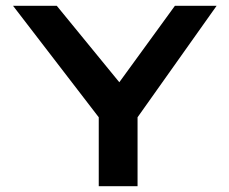

<svg xmlns="http://www.w3.org/2000/svg" viewBox="-20 -643 790 663"><path d="M321 0V-238L25 -623H176L392 -359L584 -623H728L455 -238V0Z"/></svg>

Font: Inconsolata ExtraExpanded ExtraBold
Style: Regular
Weight: 800
Width: 8
Monospace: yes
Designer: Raph Levien, Cyreal, Brenton Simpson
Foundry: Raph Levien, Cyreal, Google
Version: Version 3.001; ttfautohint (v1.8.2.53-6de2)